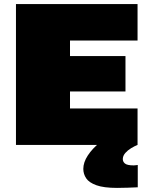

<svg xmlns="http://www.w3.org/2000/svg" viewBox="-20 -708 749 938"><path d="M58 0V-688H652V-510H322V-434H593V-261H322V-178H652V0ZM552 210Q487 210 451 197Q415 184 401 163Q387 142 387 117Q387 85 409 51.5Q431 18 467 -11L652 0Q637 6 620.5 16Q604 26 592.5 39Q581 52 580 67Q579 81 590 90.5Q601 100 633 100Q635 100 640.5 99.5Q646 99 653 98V207Q633 208 604 209Q575 210 552 210Z"/></svg>

Font: Saira Expanded Black
Style: Regular
Weight: 900
Width: 7
Designer: Hector Gatti with collaboration of the Omnibus-Type team
Foundry: Omnibus-Type
Version: Version 1.101